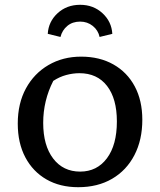

<svg xmlns="http://www.w3.org/2000/svg" viewBox="-20 -771 668 800"><path d="M306 9Q230 9 173.5 -23.5Q117 -56 85.5 -115.5Q54 -175 54 -256Q54 -340 88 -402.5Q122 -465 182 -500Q242 -535 318 -535Q395 -535 452.5 -502.5Q510 -470 541.5 -411Q573 -352 573 -272Q573 -188 540 -124.5Q507 -61 447 -26Q387 9 306 9ZM314 -56Q384 -56 425.5 -111.5Q467 -167 467 -265Q467 -360 426 -413Q385 -466 311 -466Q284 -466 256 -458.5Q228 -451 202 -434Q160 -352 160 -259Q160 -165 201.5 -110.5Q243 -56 314 -56ZM314 -751Q369 -751 407 -716Q445 -681 448 -630L395 -617Q389 -645 366.5 -663Q344 -681 314 -681Q282 -681 260.5 -663Q239 -645 232 -617L179 -630Q182 -681 220 -716Q258 -751 314 -751Z"/></svg>

Font: Piazzolla SC Medium
Style: Regular
Weight: 500
Designer: Juan Pablo del Peral
Foundry: Huerta Tipografica
Version: Version 1.330